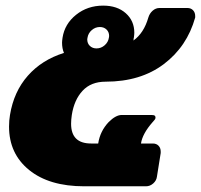

<svg xmlns="http://www.w3.org/2000/svg" viewBox="-20 -653 704 673"><path d="M11.7 -209.2Q11.7 -230.8 15 -250Q28.3 -331.7 77.5 -387.5Q126.7 -443.3 204.2 -467.5Q197.5 -483.3 197.5 -503.3Q197.5 -509.2 199.2 -520.8Q206.7 -569.2 246.7 -601.2Q286.7 -633.3 341.7 -633.3Q390.8 -633.3 420.8 -606.7Q450.8 -580 450.8 -538.3Q450.8 -532.5 449.2 -520.8Q448.3 -519.2 448.3 -515.8Q448.3 -512.5 447.5 -510.8Q484.2 -536.7 500 -591.7Q504.2 -605.8 515 -615.4Q525.8 -625 539.2 -625H636.7Q649.2 -625 656.7 -617.1Q664.2 -609.2 664.2 -596.7V-591.7Q635.8 -490 554.2 -428.3Q472.5 -366.7 350 -366.7Q299.2 -366.7 269.6 -335Q240 -303.3 231.7 -250Q229.2 -233.3 229.2 -219.2Q229.2 -150 299.2 -150H324.2Q330.8 -193.3 360.8 -225Q385.8 -250 406.7 -250H510.8Q520 -250 522.9 -247.1Q525.8 -244.2 525 -239.2Q524.2 -234.2 515 -225Q479.2 -184.2 474.2 -150H515.8Q528.3 -150 535.8 -142.1Q543.3 -134.2 543.3 -121.7V-116.7L530 -33.3Q528.3 -20 517.1 -10Q505.8 0 491.7 0H275Q152.5 0 82.1 -57.1Q11.7 -114.2 11.7 -209.2ZM285.8 -515Q285.8 -500.8 295 -492.1Q304.2 -483.3 318.3 -483.3Q334.2 -483.3 346.7 -494.2Q359.2 -505 361.7 -520.8Q361.7 -521.7 362.1 -523.8Q362.5 -525.8 362.5 -526.7Q362.5 -540.8 353.3 -549.6Q344.2 -558.3 330 -558.3Q314.2 -558.3 301.7 -547.5Q289.2 -536.7 286.7 -520.8Q286.7 -520 286.2 -517.9Q285.8 -515.8 285.8 -515Z"/></svg>

Font: BoonTook Mon
Style: Italic
Weight: 400
Italic angle: -9°
Designer: Sungsit Sawaiwan
Foundry: FontUni
Version: Version 3.0